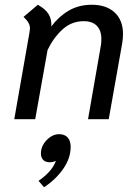

<svg xmlns="http://www.w3.org/2000/svg" viewBox="-20 -501 589 807"><path d="M497 -358Q497 -341 494 -321L437 0H350L404 -310Q406 -320 406 -337Q406 -373 387 -392.5Q368 -412 332 -412Q281 -412 243 -377.5Q205 -343 180 -291L128 0H40L104 -365Q106 -377 106 -381Q106 -394 99.5 -405.5Q93 -417 79 -430L139 -481Q171 -463 184 -442Q197 -421 196 -390Q226 -431 268.5 -456Q311 -481 366 -481Q427 -481 462 -448.5Q497 -416 497 -358ZM277 116Q277 164 245.5 209Q214 254 165 286L142 259Q199 220 215 175Q203 181 188 181Q171 181 161.5 171Q152 161 152 144Q152 113 176 88Q200 63 229 63Q252 63 264.5 77Q277 91 277 116Z"/></svg>

Font: KoHo Medium
Style: Italic
Weight: 500
Italic angle: -10°
Designer: Cadson Demak & Katatrad Team
Foundry: Cadson Demak Co.,Ltd.
Version: Version 1.000